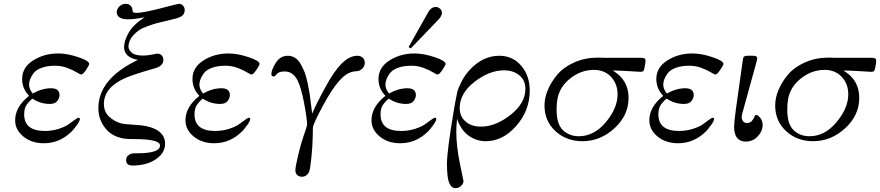

<svg xmlns="http://www.w3.org/2000/svg" viewBox="-20 -736 4657 1016"><path d="M60.1 -100.1Q60.1 -169.9 133.8 -229Q96.7 -267.1 97.2 -318.8Q97.2 -378.9 155 -416Q212.9 -453.1 288.1 -453.1Q335.9 -453.1 394 -433.6Q452.1 -414.1 452.1 -397.9Q452.1 -391.1 435.5 -366.5Q418.9 -341.8 410.2 -341.8Q404.3 -341.8 385.3 -353.5Q366.2 -365.2 335.7 -376.7Q305.2 -388.2 272 -388.2Q229 -388.2 199 -376.7Q168.9 -365.2 156 -346.7Q143.1 -328.1 138.4 -314Q133.8 -299.8 133.8 -288.1Q133.8 -265.1 152.8 -241.2Q202.6 -269 250 -269Q294.9 -269 294.9 -232.9Q294.9 -216.8 283 -201.4Q271 -186 243.2 -186Q194.3 -186 151.9 -213.9H150.9Q127.9 -193.8 117.9 -176.5Q107.9 -159.2 107.9 -130.9Q107.9 -43 216.8 -43Q255.9 -43 290 -54Q324.2 -64.9 342.5 -77.9Q360.8 -90.8 375.5 -101.8Q390.1 -112.8 395 -112.8Q402.8 -112.8 402.8 -106.9Q402.8 -95.7 385.5 -72.3Q368.2 -48.8 359.9 -41Q296.9 22 211.9 22Q147 22 103.5 -13.7Q60.1 -49.3 60.1 -100.1Z M500.5 -163.1Q500.5 -317.9 705.6 -417Q709.5 -418 710.4 -418.9Q636.2 -432.1 636.7 -487.8Q636.7 -520 660.6 -562.5Q684.6 -605 745.6 -645Q695.8 -633.8 655.8 -633.8Q627 -633.8 612.3 -644.3Q597.7 -654.8 597.7 -670.9Q597.7 -688 611.6 -701.9Q625.5 -715.8 644.5 -715.8Q670.4 -715.8 678.7 -693.8Q680.7 -689.9 681.2 -681.4Q681.6 -672.9 686.3 -670.4Q690.9 -668 702.6 -668Q737.8 -668 829.8 -691.9Q921.9 -715.8 925.8 -715.8Q939.9 -715.8 948.7 -705.8Q957.5 -695.8 957.5 -682.1Q957.5 -673.3 954.1 -666.3Q950.7 -659.2 945.8 -654.5Q940.9 -649.9 932.9 -646Q924.8 -642.1 919.7 -640.6Q914.6 -639.2 906.7 -637Q898.9 -634.8 897.5 -634.8Q889.6 -632.8 855.2 -624.5Q820.8 -616.2 805.2 -612.1Q789.6 -607.9 760.5 -597.4Q731.4 -586.9 716.1 -576.4Q700.7 -565.9 685.3 -549.1Q669.9 -532.2 663.6 -512.2Q659.7 -498 659.7 -490.2Q659.7 -472.2 677.2 -457Q694.8 -441.9 736.8 -441.9Q758.8 -441.9 783.2 -447Q807.6 -452.1 812.5 -452.1Q827.6 -452.1 836.2 -442.6Q844.7 -433.1 844.7 -418.9Q844.7 -386.7 797.9 -374Q677.7 -339.8 637.7 -320.8Q529.8 -271 529.8 -186Q529.8 -145 556.6 -119.6Q583.5 -94.2 617.7 -84Q638.7 -78.1 699.7 -75Q760.7 -71.8 798.8 -54.2Q854 -27.3 853.5 23.9Q853.5 64 823.5 91.6Q793.5 119.1 756.6 129.6Q719.7 140.1 681.6 140.1Q647.5 140.1 647.5 111.8Q647.5 105 650.1 97.4Q652.8 89.8 663.8 82.5Q674.8 75.2 693.8 75.2H705.6Q826.7 75.2 826.7 34.2Q826.7 0 691.9 0H674.8Q588.9 0 544.7 -49.1Q500.5 -98.1 500.5 -163.1Z M961.4 -100.1Q961.4 -169.9 1035.2 -229Q998 -267.1 998.5 -318.8Q998.5 -378.9 1056.4 -416Q1114.3 -453.1 1189.5 -453.1Q1237.3 -453.1 1295.4 -433.6Q1353.5 -414.1 1353.5 -397.9Q1353.5 -391.1 1336.9 -366.5Q1320.3 -341.8 1311.5 -341.8Q1305.7 -341.8 1286.6 -353.5Q1267.6 -365.2 1237.1 -376.7Q1206.5 -388.2 1173.3 -388.2Q1130.4 -388.2 1100.3 -376.7Q1070.3 -365.2 1057.4 -346.7Q1044.4 -328.1 1039.8 -314Q1035.2 -299.8 1035.2 -288.1Q1035.2 -265.1 1054.2 -241.2Q1104 -269 1151.4 -269Q1196.3 -269 1196.3 -232.9Q1196.3 -216.8 1184.3 -201.4Q1172.4 -186 1144.5 -186Q1095.7 -186 1053.2 -213.9H1052.2Q1029.3 -193.8 1019.3 -176.5Q1009.3 -159.2 1009.3 -130.9Q1009.3 -43 1118.2 -43Q1157.2 -43 1191.4 -54Q1225.6 -64.9 1243.9 -77.9Q1262.2 -90.8 1276.9 -101.8Q1291.5 -112.8 1296.4 -112.8Q1304.2 -112.8 1304.2 -106.9Q1304.2 -95.7 1286.9 -72.3Q1269.5 -48.8 1261.2 -41Q1198.2 22 1113.3 22Q1048.3 22 1004.9 -13.7Q961.4 -49.3 961.4 -100.1Z M1416 -344.2Q1416 -366.2 1439.5 -403.6Q1462.9 -440.9 1502.9 -440.9Q1523.9 -440.9 1541.5 -429.9Q1559.1 -418.9 1571.5 -396.5Q1584 -374 1592.5 -352.1Q1601.1 -330.1 1608.2 -294.9Q1615.2 -259.8 1618.7 -238.8Q1622.1 -217.8 1626 -181.9Q1629.9 -146 1631.8 -134.8Q1655.8 -190.9 1702.4 -275.9Q1749 -360.8 1787.1 -398.9Q1829.1 -440.9 1871.1 -440.9Q1888.2 -440.9 1899.2 -430.9Q1910.2 -420.9 1910.2 -404.8Q1910.2 -376 1880.9 -361.8Q1876 -359.9 1857.9 -358.4Q1839.8 -356.9 1820.1 -346.4Q1800.3 -335.9 1775.9 -309.1Q1737.8 -267.1 1689.9 -178.5Q1642.1 -89.8 1636.2 -64.9Q1635.3 -59.1 1635.3 -47.9V-28.8Q1634.3 33.2 1628.2 93Q1622.1 152.8 1617.2 168.9Q1606 198.7 1577.1 199.2Q1563 199.2 1553 190.2Q1543 181.2 1543 166Q1543 147 1558.6 81.5Q1574.2 16.1 1597.2 -47.9Q1605 -71.8 1605 -76.2Q1605 -106 1589.6 -188.5Q1574.2 -271 1555.2 -309.1Q1531.2 -357.9 1486.8 -357.9Q1469.7 -357.9 1459.5 -354Q1449.2 -350.1 1445.1 -344.5Q1440.9 -338.9 1436.5 -335Q1432.1 -331.1 1427.2 -331.1L1426.3 -332Q1425.3 -332 1423.8 -332Q1416 -334.5 1416 -344.2Z M1945.8 -100.1Q1945.8 -169.9 2019.5 -229Q1982.4 -267.1 1982.9 -318.8Q1982.9 -378.9 2040.8 -416Q2098.6 -453.1 2173.8 -453.1Q2221.7 -453.1 2279.8 -433.6Q2337.9 -414.1 2337.9 -397.9Q2337.9 -391.1 2321.3 -366.5Q2304.7 -341.8 2295.9 -341.8Q2290 -341.8 2271 -353.5Q2252 -365.2 2221.4 -376.7Q2190.9 -388.2 2157.7 -388.2Q2114.7 -388.2 2084.7 -376.7Q2054.7 -365.2 2041.7 -346.7Q2028.8 -328.1 2024.2 -314Q2019.5 -299.8 2019.5 -288.1Q2019.5 -265.1 2038.6 -241.2Q2088.4 -269 2135.7 -269Q2180.7 -269 2180.7 -232.9Q2180.7 -216.8 2168.7 -201.4Q2156.7 -186 2128.9 -186Q2080.1 -186 2037.6 -213.9H2036.6Q2013.7 -193.8 2003.7 -176.5Q1993.7 -159.2 1993.7 -130.9Q1993.7 -43 2102.5 -43Q2141.6 -43 2175.8 -54Q2210 -64.9 2228.3 -77.9Q2246.6 -90.8 2261.2 -101.8Q2275.9 -112.8 2280.8 -112.8Q2288.6 -112.8 2288.6 -106.9Q2288.6 -95.7 2271.2 -72.3Q2253.9 -48.8 2245.6 -41Q2182.6 22 2097.7 22Q2032.7 22 1989.3 -13.7Q1945.8 -49.3 1945.8 -100.1ZM2142.1 -486.8Q2240.2 -662.6 2249 -676.8Q2264.2 -698.7 2284.7 -699.2Q2297.9 -699.2 2308.3 -690.2Q2318.8 -681.2 2318.8 -667Q2317.9 -652.8 2302.7 -634.8Q2293.9 -626 2153.8 -480Z M2345.2 130.9Q2345.2 62 2381.3 -149.9Q2385.3 -177.7 2388.7 -193.8Q2394.5 -227.1 2399.4 -248Q2404.3 -269 2422.4 -304.4Q2440.4 -339.8 2468.3 -369.1Q2536.1 -440.9 2622.6 -440.9Q2693.4 -440.9 2738.3 -387.9Q2783.2 -335 2783.2 -256.8Q2783.2 -150.9 2711.9 -69.8Q2640.6 11.2 2550.3 11.2Q2501.5 11.2 2460.4 -17.8Q2419.4 -46.9 2398.4 -106.9Q2394.5 -63 2394.5 -41Q2394.5 37.1 2413.6 129.2Q2432.6 221.2 2432.6 222.2Q2432.6 235.4 2419.9 247.6Q2407.2 259.8 2389.6 259.8Q2368.7 259.8 2356.9 231.9Q2345.2 204.1 2345.2 130.9ZM2412.6 -164.1Q2412.6 -119.1 2444.1 -92.5Q2475.6 -65.9 2524.4 -65.9Q2602.5 -65.9 2681.4 -127.9Q2760.3 -189.9 2760.3 -266.1Q2760.3 -311 2728.3 -337.4Q2696.3 -363.8 2647.5 -363.8Q2569.3 -363.8 2491 -303Q2412.6 -242.2 2412.6 -164.1Z M2861.3 -178.2Q2861.3 -218.3 2879.2 -260.7Q2897 -303.2 2929.9 -342Q2962.9 -380.9 3019.5 -406Q3076.2 -431.2 3145 -431.2Q3150.9 -431.2 3160.9 -430.7Q3170.9 -430.2 3177.2 -430.2H3374Q3396 -430.2 3396 -416Q3396 -401.9 3389.2 -371.1Q3387.2 -362.3 3383.1 -359.1Q3378.9 -356 3367.2 -356Q3364.3 -356 3309.6 -359.4Q3254.9 -362.8 3229 -362.8H3222.2Q3306.2 -314 3306.2 -217.8Q3306.2 -126 3231.7 -57.4Q3157.2 11.2 3062 11.2Q2977.1 11.2 2919.2 -42Q2861.3 -95.2 2861.3 -178.2ZM2925.3 -155.8Q2925.3 -78.6 2959.2 -46.9Q2993.2 -15.1 3043 -15.1Q3124 -15.1 3186 -89.6Q3248 -164.1 3248 -236.8Q3248 -292 3213.6 -329.1Q3179.2 -366.2 3123 -366.2Q3054.2 -366.2 2997.1 -320.6Q2939.9 -274.9 2929.2 -209Q2925.3 -185.5 2925.3 -155.8Z M3416 -100.1Q3416 -169.9 3489.7 -229Q3452.6 -267.1 3453.1 -318.8Q3453.1 -378.9 3511 -416Q3568.8 -453.1 3644 -453.1Q3691.9 -453.1 3750 -433.6Q3808.1 -414.1 3808.1 -397.9Q3808.1 -391.1 3791.5 -366.5Q3774.9 -341.8 3766.1 -341.8Q3760.3 -341.8 3741.2 -353.5Q3722.2 -365.2 3691.7 -376.7Q3661.1 -388.2 3627.9 -388.2Q3585 -388.2 3554.9 -376.7Q3524.9 -365.2 3512 -346.7Q3499 -328.1 3494.4 -314Q3489.7 -299.8 3489.7 -288.1Q3489.7 -265.1 3508.8 -241.2Q3558.6 -269 3606 -269Q3650.9 -269 3650.9 -232.9Q3650.9 -216.8 3638.9 -201.4Q3627 -186 3599.1 -186Q3550.3 -186 3507.8 -213.9H3506.8Q3483.9 -193.8 3473.9 -176.5Q3463.9 -159.2 3463.9 -130.9Q3463.9 -43 3572.8 -43Q3611.8 -43 3646 -54Q3680.2 -64.9 3698.5 -77.9Q3716.8 -90.8 3731.4 -101.8Q3746.1 -112.8 3751 -112.8Q3758.8 -112.8 3758.8 -106.9Q3758.8 -95.7 3741.5 -72.3Q3724.1 -48.8 3715.8 -41Q3652.8 22 3567.9 22Q3502.9 22 3459.5 -13.7Q3416 -49.3 3416 -100.1Z M3864.7 -65.9Q3864.7 -87.9 3874.5 -161.1L3910.6 -417Q3911.6 -426.8 3913.1 -430.9Q3914.6 -435.1 3919.7 -438Q3924.8 -440.9 3933.6 -440.9H3964.8Q3986.8 -440.9 3986.8 -429.2Q3986.8 -422.4 3983.9 -411.1L3908.7 -138.2Q3904.8 -124 3904.8 -116.2Q3904.8 -104 3912.1 -94.5Q3919.4 -85 3932.6 -85Q3941.4 -85 3948.5 -88.4Q3955.6 -91.8 3960.2 -97.9Q3964.8 -104 3967.8 -108.9Q3970.7 -113.8 3972.7 -119.1L3974.6 -124Q3977.5 -127.9 3981.4 -127.9Q3991.2 -127.9 4003.4 -111.6Q4015.6 -95.2 4015.6 -74.2Q4015.6 -42 3989.7 -14.4Q3963.9 13.2 3926.8 13.2Q3864.7 13.2 3864.7 -65.9Z M4082 -178.2Q4082 -218.3 4099.9 -260.7Q4117.7 -303.2 4150.6 -342Q4183.6 -380.9 4240.2 -406Q4296.9 -431.2 4365.7 -431.2Q4371.6 -431.2 4381.6 -430.7Q4391.6 -430.2 4397.9 -430.2H4594.7Q4616.7 -430.2 4616.7 -416Q4616.7 -401.9 4609.9 -371.1Q4607.9 -362.3 4603.8 -359.1Q4599.6 -356 4587.9 -356Q4585 -356 4530.3 -359.4Q4475.6 -362.8 4449.7 -362.8H4442.9Q4526.9 -314 4526.9 -217.8Q4526.9 -126 4452.4 -57.4Q4377.9 11.2 4282.7 11.2Q4197.8 11.2 4139.9 -42Q4082 -95.2 4082 -178.2ZM4146 -155.8Q4146 -78.6 4179.9 -46.9Q4213.9 -15.1 4263.7 -15.1Q4344.7 -15.1 4406.7 -89.6Q4468.8 -164.1 4468.8 -236.8Q4468.8 -292 4434.3 -329.1Q4399.9 -366.2 4343.8 -366.2Q4274.9 -366.2 4217.8 -320.6Q4160.6 -274.9 4149.9 -209Q4146 -185.5 4146 -155.8Z"/></svg>

Font: CMU Serif Extra
Style: RomanSlanted
Weight: 500
Italic angle: -9.46001°
Version: Version 0.7.0